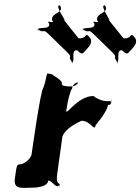

<svg xmlns="http://www.w3.org/2000/svg" viewBox="-20 -880 658 900"><path d="M121 0C143 0 202 -1 207 -34C224 -34 246 10 258 -14C258 -14 255 17 260 -16C251 -26 242 -20 249 -71L272 -236C273 -246 288 -281 362 -314C406 -314 423 -260 428 -293C428 -293 481 -354 486 -387C490 -393 498 -377 506 -415C506 -415 498 -383 503 -416C500 -412 500 -370 499 -406C497 -408 461 -397 418 -430C342 -430 286 -330 291 -363C296 -403 310 -458 318 -465C318 -468 323 -493 346 -493C345 -486 331 -477 321 -475C321 -475 259 -472 271 -490C266 -508 238 -520 223 -532C218 -534 209 -535 201 -535C197 -525 193 -492 183 -468C170 -458 128 -156 128 -156C127 -147 111 -120 79 -110C57 -110 59 -107 50 -45C42 10 82 0 121 0ZM376 -638C368 -628 363 -623 342 -644C308 -650 337 -581 315 -589C294 -609 336 -567 317 -590C293 -621 326 -606 292 -638C271 -658 230 -698 209 -719C176 -750 193 -721 159 -741C138 -761 180 -717 159 -738C150 -759 219 -736 210 -770C189 -790 245 -764 224 -785C219 -823 282 -816 262 -854C241 -874 280 -833 259 -854C235 -857 290 -782 282 -786C261 -806 371 -675 350 -696C336 -708 353 -693 375 -706C387 -719 387 -722 405 -698C414 -674 393 -657 376 -638ZM587 -638C579 -628 574 -623 553 -644C519 -650 547 -581 525 -589C504 -609 548 -567 529 -590C505 -621 537 -606 503 -638C482 -658 441 -698 420 -719C387 -750 404 -721 370 -741C349 -761 391 -717 370 -738C361 -759 431 -736 422 -770C401 -790 456 -764 435 -785C430 -823 493 -816 473 -854C452 -874 491 -833 470 -854C446 -857 500 -782 492 -786C471 -806 582 -675 561 -696C547 -708 564 -693 586 -706C598 -719 598 -722 616 -698C625 -674 604 -657 587 -638Z"/></svg>

Font: Hussar Przerywany
Style: Obl
Weight: 400
Foundry: Cannot Into Space Fonts
Version: Version 0.982